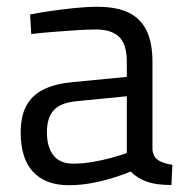

<svg xmlns="http://www.w3.org/2000/svg" viewBox="-20 -530 541 560"><path d="M181 10.2Q112.8 10.2 76.6 -28.7Q40.4 -67.6 40.4 -143Q40.4 -191.7 57.2 -222.3Q74 -252.9 107.9 -269.5Q141.8 -286 193.2 -290.6L349.9 -305.8V-349.4Q349.9 -401.1 327.3 -422.6Q304.7 -444 259.8 -444Q234.6 -444 200 -441.7Q165.4 -439.3 131 -436.6Q96.6 -433.9 71.2 -430.7L67.8 -487.8Q91.4 -492.6 125.6 -497.6Q159.8 -502.6 196.3 -506.4Q232.8 -510.2 264.2 -510.2Q320.8 -510.2 356 -492.7Q391.3 -475.2 408 -439.7Q424.7 -404.2 424.7 -349.4V-93.5Q426.7 -71.5 442.9 -61.9Q459.2 -52.3 482.8 -49.5L480 9.6Q458.6 9.6 440.8 7.3Q422.9 5 407.3 -0.6Q394.1 -5.2 382.7 -12.4Q371.3 -19.6 360.9 -29.6Q341.7 -21.4 312 -12Q282.4 -2.6 248.4 3.8Q214.4 10.2 181 10.2ZM193.3 -52.7Q220.6 -52.7 249.7 -57.6Q278.8 -62.5 305.3 -69.8Q331.9 -77.1 349.9 -83.7V-249.3L202.1 -234.7Q156.9 -230.3 136.8 -208.5Q116.8 -186.6 116.8 -144.6Q116.8 -101.3 135.8 -77Q154.9 -52.7 193.3 -52.7Z"/></svg>

Font: Titillium Web
Style: Bold
Weight: 700
Designer: Mohamed Gaber, Accademia di Belle Arti di Urbino
Foundry: Kief Type Foundry, Accademia di Belle Arti di Urbino
Version: Version 3.000